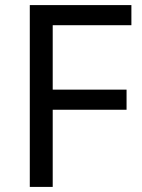

<svg xmlns="http://www.w3.org/2000/svg" viewBox="-20 -734 559 754"><path d="M187 0H97V-714H496V-635H187V-382H477V-303H187Z"/></svg>

Font: lsinhala25
Style: Book
Weight: 400
Designer: Jelle Bosma - Monotype Design Team
Foundry: Monotype Imaging Inc.
Version: Version 2.003